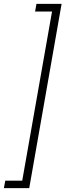

<svg xmlns="http://www.w3.org/2000/svg" viewBox="-28 -831 336 985"><path d="M288 -811 122 134H-8L-1 96H86L239 -772H152L159 -811Z"/></svg>

Font: DM Sans 20pt ExtraLight
Style: Italic
Weight: 250
Italic angle: -10°
Version: Version 4.004;gftools[0.9.30]